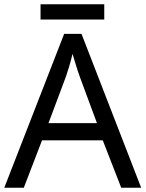

<svg xmlns="http://www.w3.org/2000/svg" viewBox="-20 -875 679 895"><path d="M545 0 459 -221H176L91 0H0L279 -717H360L638 0ZM352 -517Q349 -525 342 -546Q335 -567 328.5 -589.5Q322 -612 318 -624Q311 -593 302 -563.5Q293 -534 287 -517L206 -301H432ZM466 -855V-784H169V-855Z"/></svg>

Font: Noto Sans Ugaritic
Style: Regular
Weight: 400
Designer: Monotype Design Team
Foundry: Monotype Imaging Inc.
Version: Version 2.001; ttfautohint (v1.8.4.7-5d5b)